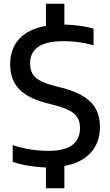

<svg xmlns="http://www.w3.org/2000/svg" viewBox="-20 -880 585 1020"><path d="M322 2V120H224V9.5Q180 8.5 134 1Q88 -6.5 47.5 -20V-109Q93 -94 142.2 -86.2Q191.5 -78.5 234.5 -78.5Q322 -78.5 363.5 -109Q405 -139.5 405 -199Q405 -232.5 391.8 -254.8Q378.5 -277 349.5 -292.5Q320.5 -308 269.5 -321.5L224.5 -333Q128.5 -357.5 81.2 -407.2Q34 -457 34 -538Q34 -620.5 82 -673.2Q130 -726 224 -742.5V-860H322V-749.5Q363.5 -748.5 403.8 -743Q444 -737.5 477 -728V-639.5Q440.5 -650 399.5 -655.8Q358.5 -661.5 319 -661.5Q140 -661.5 140 -544Q140 -511.5 151.8 -489.8Q163.5 -468 190.5 -452.8Q217.5 -437.5 264.5 -425L309 -413.5Q413.5 -387 462.2 -337.2Q511 -287.5 511 -206Q511 -122.5 462 -68.8Q413 -15 322 2Z"/></svg>

Font: Encode Sans Medium
Style: Regular
Weight: 500
Designer: Multiple Designers
Foundry: Impallari Type
Version: Version 2.000